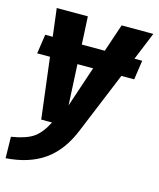

<svg xmlns="http://www.w3.org/2000/svg" viewBox="-120 -611 753 912"><g transform="rotate(15 256.5 -155.0)"><path d="M464 -394H502L488 -299H425L301 2Q258 108 183.5 160.5Q109 213 -5 221L-7 116Q64 105 100 80.5Q136 56 164 0H111L74 -299H11L25 -394H62L45 -531H198L205 -394H318L364 -531H520ZM219 -99 286 -299H209Z"/></g></svg>

Font: Fira Sans Condensed
Style: Bold Italic
Weight: 700
Width: 3
Italic angle: -8°
Designer: Carrois Corporate & Edenspiekermann AG
Foundry: Carrois Corporate GbR & Edenspiekermann AG
Version: Version 4.203